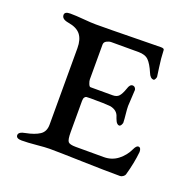

<svg xmlns="http://www.w3.org/2000/svg" viewBox="-89 -547 658 644"><g transform="rotate(20 240.0 -225.0)"><path d="M151 -448Q200 -448 282 -449.5Q364 -451 382 -451Q394 -451 394 -445Q395 -415 399.5 -385.5Q404 -356 404 -353Q404 -350 401.5 -345Q399 -340 396 -340Q384 -340 377 -358Q365 -386 353 -398Q341 -410 317 -410H220Q212 -410 203.5 -405.5Q195 -401 195 -392V-268Q195 -262 198.5 -253Q202 -244 206 -244H285Q300 -244 307.5 -252.5Q315 -261 322 -281Q327 -298 337 -298Q343 -298 346.5 -293Q350 -288 349 -283Q346 -235 346 -228Q346 -218 348 -199Q350 -180 350 -173Q351 -168 347.5 -162Q344 -156 340 -156Q336 -156 332.5 -159.5Q329 -163 327.5 -166.5Q326 -170 324 -174.5Q322 -179 322 -180Q316 -202 290 -207Q270 -209 220 -209Q208 -209 204.5 -208.5Q201 -208 198 -204Q195 -200 195 -191V-80Q195 -53 200.5 -46Q206 -39 228 -39H328Q357 -39 378.5 -56Q400 -73 411 -97Q418 -112 425 -112Q435 -112 435 -96Q431 -56 418 -10Q417 -6 411.5 -2Q406 2 401 2Q348 2 263.5 -0.5Q179 -3 148 -3Q133 -3 102 0Q71 3 50 3Q30 3 30 -9Q30 -21 54 -25Q85 -31 102.5 -42.5Q120 -54 120 -79V-352Q120 -383 106.5 -400Q93 -417 62 -422Q38 -426 38 -441Q38 -453 58 -453Q78 -453 106 -450.5Q134 -448 151 -448Z"/></g></svg>

Font: EB Garamond SC 12
Style: Regular
Weight: 400
Version: Version 0.016 ; ttfautohint (v0.97) -l 8 -r 50 -G 200 -x 0 -